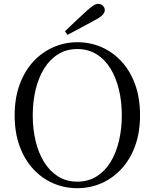

<svg xmlns="http://www.w3.org/2000/svg" viewBox="-20 -965 807 1001"><path d="M318.7 -802Q347.3 -829.3 375.3 -855.9Q403.4 -882.5 429 -905.7Q452.4 -927 466.2 -935.9Q479.9 -944.8 491.8 -944.8Q506.4 -944.8 516.3 -935Q526.3 -925.2 526.3 -912.4Q526.3 -899.7 514.5 -887Q502.7 -874.4 471.6 -858.2Q437.3 -839.2 402 -820.5Q366.8 -801.8 331.5 -783.2ZM383 16.1Q316.9 16.1 257.7 -9.3Q198.4 -34.7 153.2 -83.8Q107.9 -132.9 82.2 -203.3Q56.4 -273.6 56.4 -363.7Q56.4 -452.8 82.2 -523.6Q107.9 -594.3 153.2 -643.4Q198.4 -692.5 257.7 -718.7Q316.9 -744.9 383 -744.9Q450 -744.9 508.8 -719.5Q567.6 -694.1 613.1 -645Q658.7 -595.9 684.4 -525.1Q710.1 -454.4 710.1 -363.7Q710.1 -274.6 684.4 -204.2Q658.7 -133.7 613.1 -84.6Q567.6 -35.5 508.8 -9.7Q450 16.1 383 16.1ZM383 -18Q440.1 -18 483.7 -45.3Q527.4 -72.6 556.4 -120.2Q585.4 -167.8 600.2 -230.4Q615.1 -293.1 615.1 -363.7Q615.1 -434.4 600.2 -496.9Q585.4 -559.5 556.4 -607.1Q527.4 -654.7 483.7 -682Q440.1 -709.3 383 -709.3Q325.9 -709.3 282.6 -682Q239.2 -654.7 209.8 -607.1Q180.4 -559.5 165.5 -496.9Q150.7 -434.4 150.7 -363.7Q150.7 -293.1 165.5 -230.4Q180.4 -167.8 209.8 -120.2Q239.2 -72.6 282.6 -45.3Q325.9 -18 383 -18Z"/></svg>

Font: Noto Serif TC
Style: Regular
Weight: 200
Designer: Ryoko NISHIZUKA 西塚涼子 (kana & ideographs); Frank Grießhammer (Latin, Greek & Cyrillic); Wenlong ZHANG 张文龙 (bopomofo); San
Foundry: Adobe
Version: Version 2.001;hotconv 1.1.0;makeotfexe 2.6.0